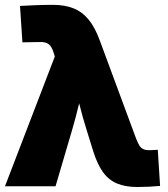

<svg xmlns="http://www.w3.org/2000/svg" viewBox="-20 -750 677 773"><path d="M0 0 200.7 -522.5 196.3 -536.6Q190.9 -554.7 183.1 -564.9Q175.3 -575.2 162.6 -578.6Q149.9 -582 129.4 -580.6L70.3 -579.6L60.5 -726.1Q90.8 -728 125.2 -729.2Q159.7 -730.5 192.4 -730.5Q241.2 -730.5 276.4 -716.3Q311.5 -702.1 337.2 -670.7Q362.8 -639.2 381.8 -586.9L527.8 -192.4Q535.2 -173.8 541.7 -163.3Q548.3 -152.8 559.1 -148.7Q569.8 -144.5 587.9 -145.5L615.2 -147L624.5 -1.5Q603.5 0.5 579.8 1.7Q556.2 2.9 532.7 2.9Q485.4 2.9 451.7 -11Q418 -24.9 395 -56.4Q372.1 -87.9 355.5 -140.6L329.1 -225.6Q312.5 -278.3 299.1 -332.3Q285.6 -386.2 272.9 -442.4H324.2Q311 -386.2 298.3 -332.5Q285.6 -278.8 270 -225.6L203.6 0Z"/></svg>

Font: Inter 28pt Black
Style: Regular
Weight: 900
Designer: Rasmus Andersson
Foundry: rsms
Version: Version 4.001;git-66647c0bb